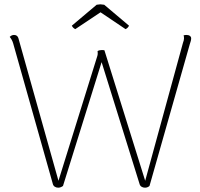

<svg xmlns="http://www.w3.org/2000/svg" viewBox="-20 -862 927 890"><path d="M866 -682Q866 -677 863.5 -669Q861 -661 860 -658L673 0Q664 8 652 8Q643 8 636 3.5Q629 -1 627 -9L451 -574L272 0Q261 8 250 8Q241 8 234 3.5Q227 -1 225 -9L41 -661Q36 -678 25 -691Q34 -700 45 -700Q60 -700 65 -686L251 -24L431 -602Q433 -607 433 -615Q433 -623 432 -625Q440 -630 451 -630Q460 -630 464 -629L653 -24L828 -663Q833 -676 833 -684Q833 -694 831 -698Q836 -700 845 -700Q855 -700 861 -695Q867 -690 866 -682ZM578 -743Q573 -732 562 -727L446 -805L329 -727Q318 -732 313 -743L428 -840Q440 -842 445 -842Q451 -842 463 -840Z"/></svg>

Font: Arima Madurai Thin
Style: Regular
Weight: 250
Designer: Joana Correia and Natanael Gama
Foundry: NDISCOVER
Version: Version 1.020; ttfautohint (v1.5) -l 7 -r 28 -G 50 -x 13 -D 